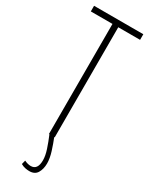

<svg xmlns="http://www.w3.org/2000/svg" viewBox="-237 -743 782 1006"><g transform="rotate(30 154.5 -240.0)"><path d="M99 183Q120 193 138 193Q179 193 179 135Q179 108 167.5 73Q156 38 140 0H137V-666H6V-700H304V-666H172V0H169Q182 32 194 70Q206 108 206 139Q206 172 192 196Q178 220 145 220Q134 220 120.5 217.5Q107 215 93 207Z"/></g></svg>

Font: Georama Condensed ExtraLight
Style: Regular
Weight: 200
Width: 3
Designer: Jean-Baptiste Levee
Foundry: Production Type
Version: Version 1.000